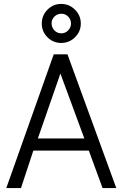

<svg xmlns="http://www.w3.org/2000/svg" viewBox="-20 -959 625 979"><path d="M362.5 -769Q333 -740 292 -740Q251 -740 222 -769Q193 -798 193 -839Q193 -880 222 -909.5Q251 -939 292 -939Q333 -939 362.5 -909.5Q392 -880 392 -839Q392 -798 362.5 -769ZM293 -889Q272 -889 257.5 -874.5Q243 -860 243 -840Q243 -819 257.5 -804Q272 -789 293 -789Q313 -789 327.5 -804Q342 -819 342 -839Q342 -860 327.5 -874.5Q313 -889 293 -889ZM503 0 433 -191H150L87 0H12L254 -682H324L573 0ZM173 -253H410L288 -584Z"/></svg>

Font: Didact Gothic
Style: Regular
Weight: 400
Designer: Daniel Johnson
Foundry: Daniel Johnson
Version: Version 2.101;PS 002.101;hotconv 1.0.88;makeotf.lib2.5.64775